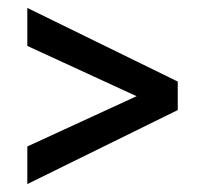

<svg xmlns="http://www.w3.org/2000/svg" viewBox="-20 -544 508 485"><path d="M429 -338V-266L49 -79V-174L325 -301L49 -428V-524Z"/></svg>

Font: Gemunu Libre
Style: Bold
Weight: 700
Designer: Puspanada Ekanayake, Sola Matas, Pathum Egodawatta, Kosala Senevirathne
Foundry: mooniak
Version: Version 1.100